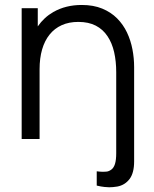

<svg xmlns="http://www.w3.org/2000/svg" viewBox="-20 -574 634 793"><path d="M464.5 196.5Q446 199.5 431 199.5Q424.5 199.5 411.5 198.2Q398.5 197 379.5 192.5V133.5Q394 135.5 405.5 135.5Q410 135.5 419.8 134.8Q429.5 134 439.8 126.5Q450 119 455 102.8Q460 86.5 460 58.5V-275.5Q460 -320.5 451.5 -358.2Q443 -396 424.2 -424.2Q405.5 -452.5 375.8 -468Q346 -483.5 303.5 -483.5Q264.5 -483.5 234.8 -470Q205 -456.5 184.8 -431.2Q164.5 -406 154 -370Q143.5 -334 143.5 -288V0H69.5V-540H136V-465Q162 -502.5 200.5 -524.5Q251.5 -553.5 317.5 -553.5Q366 -553.5 402.2 -538.5Q438.5 -523.5 463.8 -498Q489 -472.5 504.5 -439.8Q520 -407 527 -370.2Q534 -333.5 534 -297V92.5Q534 140.5 515 165.5Q496 190.5 464.5 196.5Z"/></svg>

Font: Cns Manrope
Style: Regular
Weight: 400
Designer: Mikhail Sharanda
Foundry: Mikhail Sharanda
Version: Version 4.504